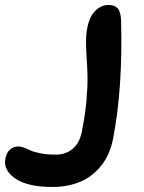

<svg xmlns="http://www.w3.org/2000/svg" viewBox="-283 -491 579 771"><path d="M-73.2 259.8Q-171.4 259.8 -221.2 226.1Q-271 192.4 -261.2 145Q-256.8 122.6 -243.2 109.9Q-229.5 97.2 -210 97.2Q-198.7 97.2 -185.3 102.3Q-171.9 107.4 -159.2 113.5Q-146.5 119.6 -119.9 124.8Q-93.3 129.9 -59.1 129.9Q-17.6 129.9 10 105.7Q37.6 81.5 45.9 36.1Q59.1 -29.3 64.2 -87.4Q69.3 -145.5 68.4 -185.5Q67.4 -225.6 64.9 -259.5Q62.5 -293.5 62.5 -324.5Q62.5 -355.5 67.9 -380.9Q77.1 -426.3 100.8 -448.7Q124.5 -471.2 152.8 -471.2Q176.8 -471.2 189.2 -457.8Q201.7 -444.3 203.1 -411.1Q210.9 -139.2 170.9 66.9Q158.2 130.9 123 174.8Q87.9 218.8 38.1 239.3Q-11.7 259.8 -73.2 259.8Z"/></svg>

Font: Shantell Sans Irregular
Style: Italic
Weight: 600
Italic angle: -11.31°
Designer: Stephen Nixon, Anya Danilova, Shantell Martin
Foundry: Arrow Type
Version: Version 1.006;[9816181b4]